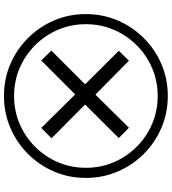

<svg xmlns="http://www.w3.org/2000/svg" viewBox="31 -833 866 968"><g transform="rotate(-90 464.0 -349.0)"><path d="M304 -132 252 -183 421 -353 251 -522 303 -574 472 -403 643 -574 693 -523 523 -353 692 -183 642 -132 471 -301ZM464 64Q379 64 304 32Q229 0 172 -57Q115 -114 83 -189Q51 -264 51 -349Q51 -435 83 -509.5Q115 -584 172 -641Q229 -698 304 -730Q379 -762 464 -762Q550 -762 624.5 -730Q699 -698 756 -641Q813 -584 845 -509.5Q877 -435 877 -349Q877 -264 845 -189Q813 -114 756 -57Q699 0 624.5 32Q550 64 464 64ZM464 13Q539 13 604.5 -15Q670 -43 720 -93Q770 -143 798 -208.5Q826 -274 826 -349Q826 -424 798 -489.5Q770 -555 720 -605Q670 -655 604.5 -683Q539 -711 464 -711Q389 -711 323.5 -683Q258 -655 208 -605Q158 -555 130 -489.5Q102 -424 102 -349Q102 -274 130 -208.5Q158 -143 208 -93Q258 -43 323.5 -15Q389 13 464 13Z"/></g></svg>

Font: hexkorean15
Style: Book
Weight: 400
Designer: Jelle Bosma - Monotype Design Team
Foundry: Monotype Imaging Inc.
Version: Version 2.003